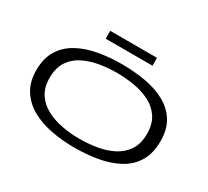

<svg xmlns="http://www.w3.org/2000/svg" viewBox="-168 -1155 1559 1438"><g transform="rotate(30 611.0 -436.0)"><path d="M611 10Q506 10 409.5 -8.5Q313 -27 238 -69Q163 -111 119 -180.5Q75 -250 75 -352Q75 -455 118 -524Q161 -593 235.5 -634Q310 -675 406.5 -692.5Q503 -710 610 -710Q716 -710 813 -693Q910 -676 985 -635.5Q1060 -595 1103.5 -526.5Q1147 -458 1147 -355Q1147 -248 1104 -177Q1061 -106 985.5 -65Q910 -24 813.5 -7Q717 10 611 10ZM610 -66Q686 -66 761 -78.5Q836 -91 897 -122.5Q958 -154 995 -209.5Q1032 -265 1032 -351Q1032 -436 995 -491.5Q958 -547 897 -578Q836 -609 761 -622Q686 -635 610 -635Q535 -635 460.5 -622.5Q386 -610 324.5 -579Q263 -548 226.5 -492.5Q190 -437 190 -351Q190 -267 227 -212Q264 -157 325.5 -125Q387 -93 461.5 -79.5Q536 -66 610 -66ZM407 -814V-882H812V-814Z"/></g></svg>

Font: Georama ExtraExtended
Style: Regular
Weight: 400
Width: 8
Designer: Jean-Baptiste Levee
Foundry: Production Type
Version: Version 1.000